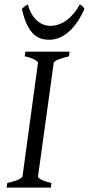

<svg xmlns="http://www.w3.org/2000/svg" viewBox="-20 -849 402 869"><path d="M152 -565C152 -565 85 -77 82 -52C80 -36 27 -24 13 -21L10 0H210L213 -21C162 -32 152 -45 152 -50C152 -53 221 -545 223 -564C224 -574 256 -586 292 -594L295 -615H95L92 -594C120 -589 152 -574 152 -565ZM341 -829C310 -770 261 -732 208 -732C167 -732 124 -761 106 -829C88 -819 83 -813 79 -808C106 -690 153 -669 203 -669C267 -669 323 -721 362 -808C356 -820 352 -823 341 -829Z"/></svg>

Font: Temporarium
Style: Italic
Weight: 400
Italic angle: -7°
Version: Version 1.1